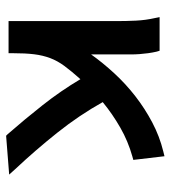

<svg xmlns="http://www.w3.org/2000/svg" viewBox="15 -565 558 628"><g transform="rotate(90 294.0 -251.0)"><path d="M158 -270Q185 -308 219.5 -345.5Q254 -383 294.5 -414.5Q335 -446 380.5 -470Q426 -494 475 -506L491 -510L503 -408L492 -405Q442 -391 397.5 -365.5Q353 -340 314 -308Q357 -231 414 -159.5Q471 -88 533 -22L551 -2L424 8L419 3Q370 -53 323.5 -112Q277 -171 239 -235Q213 -206 196 -183Q179 -160 170 -136Q161 -112 157.5 -83.5Q154 -55 154 -13V0H49V-353Q49 -385 47.5 -416.5Q46 -448 39 -479L36 -494H146L149 -484Q152 -471 154 -456.5Q156 -442 157 -428Q158 -414 158 -400Q158 -386 158 -372Z"/></g></svg>

Font: Codetta
Style: Bold
Weight: 700
Designer: Ulrich Proeller
Foundry: PROSA GmbH
Version: Version 2.00;September 29, 2018;FontCreator 11.5.0.2427 64-b